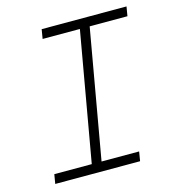

<svg xmlns="http://www.w3.org/2000/svg" viewBox="-104 -782 794 870"><g transform="rotate(-15 293.0 -346.5)"><path d="M48.3 0 55.7 -43.9H231.4L337.9 -649.4H163.1L170.4 -693.4H568.4L561 -649.4H383.8L277.3 -43.9H453.6L446.3 0Z"/></g></svg>

Font: Cascadia Mono ExtraLight
Style: Italic
Weight: 200
Italic angle: -10°
Monospace: yes
Designer: Aaron Bell
Foundry: Saja Typeworks
Version: Version 2404.023; ttfautohint (v1.8.4)